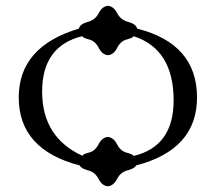

<svg xmlns="http://www.w3.org/2000/svg" viewBox="-20 -572 758 670"><path d="M446.3 -27.8Q585.9 -61 585.9 -221.7Q585.9 -400.4 446.3 -445.8Q443.8 -439.9 422.4 -434.3Q400.9 -428.7 388.9 -405Q377 -381.3 356.4 -379.4Q336.4 -381.3 324.5 -405Q312.5 -428.7 290.8 -434.3Q269 -439.9 267.1 -445.8Q127 -411.6 127 -252.4Q127 -92.8 267.6 -28.3Q269 -34.2 290.5 -39.6Q312 -44.9 324 -68.6Q335.9 -92.3 356 -94.2Q376.5 -92.3 388.4 -68.6Q400.4 -44.9 422.1 -39.3Q443.8 -33.7 446.3 -27.8ZM356 78.1Q335.9 76.2 324 52.5Q312 28.8 287.4 22.5Q262.7 16.1 258.3 5.4Q45.4 -49.8 45.4 -231.9Q45.4 -409.7 255.4 -472.2Q259.3 -488.3 285.9 -495.4Q312.5 -502.4 324.5 -526.1Q336.4 -549.8 356.4 -551.8Q377 -549.8 388.9 -526.1Q400.9 -502.4 427.7 -495.4Q454.6 -488.3 458.5 -472.2Q667.5 -419.4 667.5 -231.9Q667.5 -49.8 454.6 5.4Q449.7 16.1 425 22.5Q400.4 28.8 388.4 52.5Q376.5 76.2 356 78.1Z"/></svg>

Font: Almanac
Style: Regular
Weight: 400
Designer: Eden's Almanac
Version: Version 3.501;March 28, 2021;FontCreator 13.0.0.2683 64-bit